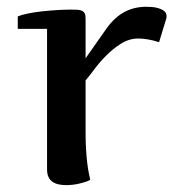

<svg xmlns="http://www.w3.org/2000/svg" viewBox="-20 -535 524 564"><path d="M32.2 -486.8Q42.5 -491.2 61 -495.1Q79.6 -499 101.8 -501.5Q124 -503.9 147.2 -505.4Q170.4 -506.8 189.5 -506.8Q199.7 -506.8 207.5 -506.3Q215.3 -505.9 220.7 -503.4Q226.1 -501 228.8 -495.8Q231.4 -490.7 231.4 -481V-363.8L293.5 -452.1Q316.9 -484.4 345.5 -499.8Q374 -515.1 410.2 -515.1Q416.5 -515.1 426.5 -514.4Q436.5 -513.7 446 -510.7Q455.6 -507.8 462.4 -502.4Q469.2 -497.1 469.2 -487.8Q469.2 -485.4 469.2 -483.9Q469.2 -482.4 468.3 -480L447.3 -411.1Q428.7 -417 413.8 -419.4Q398.9 -421.9 386.2 -421.9Q359.9 -421.9 335.9 -407Q312 -392.1 292 -371.8Q272 -351.6 256.6 -330.8Q241.2 -310.1 231.4 -298.8V-147Q231.4 -116.7 232.9 -93.8Q234.4 -70.8 236.6 -53.7Q238.8 -36.6 241.2 -25.1Q243.7 -13.7 245.1 -6.8Q238.3 -2.9 229.7 -0.2Q221.2 2.4 211.7 4.6Q202.1 6.8 192.6 7.8Q183.1 8.8 175.3 8.8Q162.6 8.8 152.3 6.6Q142.1 4.4 134.3 -1Q126.5 -6.3 122.3 -15.4Q118.2 -24.4 118.2 -38.1V-450.2H32.2V-486.8Z"/></svg>

Font: Artifika
Style: Medium
Weight: 500
Designer: Yulya Zhdanova | Cyreal.org
Foundry: Yulya Zhdanova | Cyreal
Version: Version 1.000